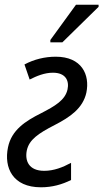

<svg xmlns="http://www.w3.org/2000/svg" viewBox="-20 -786 439 816"><path d="M194 -616V-606H245L399 -757V-766H303ZM154 10C202 10 244 -2 282 -21V-94C247 -75 209 -60 168 -60C102 -60 85 -103 94 -147C104 -192 141 -218 213 -255C277 -288 332 -325 347 -392C363 -469 327 -545 217 -545C171 -545 125 -534 84 -512L106 -448C136 -463 169 -477 205 -477C259 -477 275 -443 267 -406C257 -360 213 -335 155 -305C87 -271 29 -233 14 -160C-4 -73 34 10 154 10Z"/></svg>

Font: Noto Sans Condensed
Style: Italic
Weight: 400
Width: 3
Italic angle: -12°
Designer: Monotype Design Team
Foundry: Monotype Imaging Inc.
Version: Version 2.013